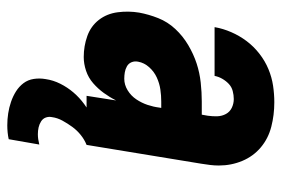

<svg xmlns="http://www.w3.org/2000/svg" viewBox="-146 -422 791 540"><g transform="rotate(90 250.0 -152.5)"><path d="M141 8Q110 8 82 -2Q54 -12 36.5 -34.5Q19 -57 15 -87.5Q11 -118 16 -148Q21 -175 31.5 -201.5Q42 -228 62 -249.5Q82 -271 107.5 -286Q133 -301 159 -309.5Q185 -318 212.5 -321Q240 -324 266 -324H303L306 -341Q308 -355 307.5 -368Q307 -381 301 -392Q295 -403 283.5 -408.5Q272 -414 259 -414Q248 -414 236.5 -411Q225 -408 216.5 -400Q208 -392 202 -381.5Q196 -371 194 -360H57V-361Q61 -384 71 -407Q81 -430 96 -450Q111 -470 131.5 -486Q152 -502 175 -511.5Q198 -521 221.5 -524.5Q245 -528 268 -528Q304 -528 337 -519.5Q370 -511 395 -490Q420 -469 433 -438Q446 -407 446 -372Q446 -360 444.5 -347.5Q443 -335 441 -323L388 0H250L263 -83Q254 -65 242 -48.5Q230 -32 214.5 -18.5Q199 -5 179.5 1.5Q160 8 141 8ZM202 -106Q219 -106 234.5 -115.5Q250 -125 260 -140Q270 -155 275.5 -171.5Q281 -188 283 -204L284 -210H266Q249 -210 232 -207.5Q215 -205 198.5 -197.5Q182 -190 169.5 -176Q157 -162 154 -145Q152 -135 155.5 -126.5Q159 -118 167 -113.5Q175 -109 184 -107.5Q193 -106 202 -106ZM333 223Q316 223 299.5 220.5Q283 218 267 212.5Q251 207 237.5 198.5Q224 190 214.5 177.5Q205 165 202.5 148.5Q200 132 203 115Q206 94 216 74Q226 54 240.5 37Q255 20 273.5 6.5Q292 -7 311.5 -16.5Q331 -26 352 -32Q373 -38 394 -40L388 0Q373 6 360 16.5Q347 27 337.5 40Q328 53 320 67.5Q312 82 310 97Q308 106 311 114.5Q314 123 322 128Q330 133 339 135Q348 137 358 137Q365 137 372 136Q379 135 387 133L372 219Q363 221 353 222Q343 223 333 223Z"/></g></svg>

Font: Iosevka Heavy Oblique
Style: Regular
Weight: 900
Italic angle: -9°
Monospace: yes
Designer: Belleve Invis
Foundry: Belleve Invis
Version: Version 32.5.0; ttfautohint (v1.8.4)